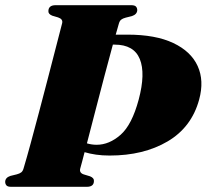

<svg xmlns="http://www.w3.org/2000/svg" viewBox="-36 -720 796 740"><path d="M273 -69.5Q269 -52.5 289.5 -47L311 -40.5Q327 -34 326 -22.5Q326 0 298.5 0H7Q-6.5 0 -11.2 -5.5Q-16 -11 -16 -19.5Q-15.5 -35.5 4 -42L28.5 -48Q40 -51 46 -55.8Q52 -60.5 55 -71.5Q67 -111.5 82.2 -167.5Q97.5 -223.5 114.2 -287Q131 -350.5 147.5 -414Q164 -477.5 178.5 -533.8Q193 -590 203.5 -630.5Q207.5 -646.5 187.5 -653L165.5 -659.5Q149.5 -666 150.5 -677.5Q151 -700 178.5 -700H469.5Q483.5 -700 488.2 -694.5Q493 -689 493 -680.5Q492 -664.5 472.5 -658L448.5 -652Q437 -649 431 -644.2Q425 -639.5 422 -628.5Q416.5 -610 410 -586.5H455Q563.5 -586.5 631.8 -554.2Q700 -522 725.8 -465.5Q751.5 -409 731.5 -336Q702.5 -229.5 610 -175Q517.5 -120.5 386.5 -120.5Q358 -120.5 334 -124Q310 -127.5 290 -133.5Q285 -114.5 280.8 -98.2Q276.5 -82 273 -69.5ZM406 -548H399Q383.5 -491.5 365.8 -424.2Q348 -357 330.8 -290Q313.5 -223 299 -167.5Q317.5 -162 336.5 -162Q385 -162 428.8 -200.5Q472.5 -239 498.5 -336Q525.5 -437 502.8 -492.5Q480 -548 406 -548Z"/></svg>

Font: Fraunces 72pt Black
Style: Italic
Weight: 900
Italic angle: -16°
Version: Version 1.000;[b76b70a41]